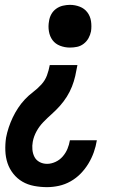

<svg xmlns="http://www.w3.org/2000/svg" viewBox="-20 -558 540 791"><path d="M174 213Q147 213 120.5 208Q94 203 72.5 190.5Q51 178 35 158Q19 138 11 114Q3 90 2 63Q1 36 5 9Q9 -12 16 -33Q23 -54 32.5 -74Q42 -94 54.5 -113Q67 -132 82.5 -148.5Q98 -165 116.5 -179Q135 -193 150.5 -210Q166 -227 173.5 -247.5Q181 -268 185 -290H299Q295 -267 290 -245Q285 -223 276.5 -201.5Q268 -180 255.5 -160Q243 -140 227 -122Q211 -104 193 -88Q175 -72 158.5 -55Q142 -38 130.5 -17Q119 4 115 26Q112 42 113.5 58.5Q115 75 122 88.5Q129 102 143 109.5Q157 117 174 117Q191 117 208.5 109Q226 101 238.5 86.5Q251 72 258 55Q265 38 268 20H379Q375 45 366.5 69Q358 93 344.5 115.5Q331 138 312.5 157Q294 176 271 189Q248 202 223 207.5Q198 213 174 213ZM268 -362Q247 -362 227.5 -369.5Q208 -377 196.5 -392.5Q185 -408 181.5 -429Q178 -450 182 -471Q184 -486 191.5 -499.5Q199 -513 211.5 -522Q224 -531 239 -534.5Q254 -538 268 -538Q289 -538 308.5 -530.5Q328 -523 340 -507Q352 -491 355 -470.5Q358 -450 355 -429Q352 -414 344.5 -400.5Q337 -387 324.5 -377.5Q312 -368 297.5 -365Q283 -362 268 -362Z"/></svg>

Font: Iosevka Slab
Style: Bold Italic
Weight: 700
Italic angle: -9°
Monospace: yes
Designer: Belleve Invis
Foundry: Belleve Invis
Version: Version 11.1.0; ttfautohint (v1.8.3)